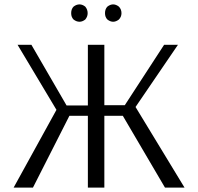

<svg xmlns="http://www.w3.org/2000/svg" viewBox="-20 -854 902 874"><path d="M42 0 237 -354 60 -650H123L283 -374H380V-650H455V-375H548L727 -650H790L597 -367L820 0H731L539 -327H455V0H380V-327H296L130 0ZM495 -755Q482 -755 469 -765Q458 -776 458 -794Q458 -813 469 -824Q482 -834 495 -834Q508 -834 521 -824Q533 -812 533 -794Q533 -777 521 -765Q508 -755 495 -755ZM342 -755Q328 -755 315 -765Q304 -776 304 -794Q304 -813 315 -824Q328 -834 342 -834Q355 -834 368 -824Q379 -811 379 -794Q379 -778 368 -765Q355 -755 342 -755Z"/></svg>

Font: Arsenal SC
Style: Regular
Weight: 400
Designer: Andrij Shevchenko
Foundry: Stairsfor
Version: Version 2.001; ttfautohint (v1.8.4.7-5d5b)